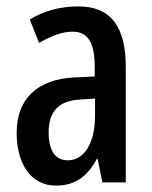

<svg xmlns="http://www.w3.org/2000/svg" viewBox="-20 -570 474 600"><path d="M225 -550C168 -550 117 -536 73 -509L102 -436C142 -459 176 -471 207 -471C255 -471 276 -436 276 -361V-331L212 -328C97 -322 32 -262 32 -154C32 -68 70 10 155 10C214 10 253 -18 283 -74H285L300 0H373V-362C373 -484 328 -550 225 -550ZM232 -259 277 -262V-209C277 -122 243 -69 192 -69C154 -69 132 -97 132 -157C132 -222 164 -256 232 -259Z"/></svg>

Font: Noto Sans Bengali ExtraCondensed Medium
Style: Regular
Weight: 500
Width: 2
Designer: Joana Ranito - Universal Thirst; Jelle Bosma - Monotype Design Team
Foundry: Universal Thirst ehf.
Version: Version 3.000